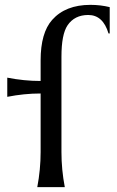

<svg xmlns="http://www.w3.org/2000/svg" viewBox="-20 -767 479 787"><path d="M132.8 0Q146.5 -72.3 146.5 -143.6V-383.8Q79.1 -383.8 9.8 -370.1V-448.7Q78.6 -435.1 146.5 -435.1V-519.5Q146.5 -632.3 193.8 -685.5Q248.5 -747.1 350.6 -747.1Q391.6 -747.1 429.7 -737.8V-629.9H424.8Q402.3 -705.6 341.8 -705.6Q285.6 -705.6 256.8 -663.1Q231.9 -626 231.9 -534.7V-143.6Q231.9 -71.3 245.6 0Z"/></svg>

Font: Classica
Style: Book
Weight: 400
Designer: Wojciech Kalinowski "wmk69" (wmk69@o2.pl)
Foundry: Wojciech Kalinowski "wmk69" (wmk69@o2.pl)
Version: Version 2.1.1; 2021-05-14